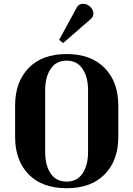

<svg xmlns="http://www.w3.org/2000/svg" viewBox="-20 -986 706 1016"><path d="M606 -260Q606 -137 534 -63.5Q462 10 332.5 10Q203 10 131.5 -63.5Q60 -137 60 -260V-429Q60 -552 131.5 -626Q203 -700 332.5 -700Q462 -700 534 -626Q606 -552 606 -429ZM446 -182V-508Q446 -578 417 -621.5Q388 -665 332.5 -665Q277 -665 248 -621.5Q219 -578 219 -508V-182Q219 -111 248 -68Q277 -25 332.5 -25Q388 -25 417 -68.5Q446 -112 446 -182ZM460 -885 314 -758 293 -775 386 -946Q397 -966 419 -966Q441 -966 457.5 -950Q474 -934 474 -915Q474 -896 460 -885Z"/></svg>

Font: Trochut
Style: Bold
Weight: 700
Designer: Andreu Balius
Foundry: Andreu Balius
Version: Version 1.001